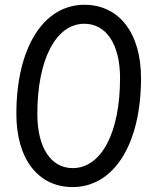

<svg xmlns="http://www.w3.org/2000/svg" viewBox="-20 -759 626 791"><path d="M279.3 11.7C449.2 11.7 561 -165 561 -437C561 -623.5 470.2 -739.3 327.6 -739.3C158.7 -739.3 47.4 -562 47.4 -289.6C47.4 -103.5 137.7 11.7 279.3 11.7ZM133.8 -289.6C133.8 -514.6 210.4 -661.1 327.6 -661.1C416.5 -661.1 474.6 -578.1 474.6 -437C474.6 -212.4 397.5 -66.4 279.3 -66.4C190.9 -66.4 133.8 -149.4 133.8 -289.6Z"/></svg>

Font: Guggenheim Sans Display
Style: Italic
Weight: 400
Italic angle: -7°
Designer: Modified by Tom Baber under direction of Pentagram Design 2023
Foundry: rsms
Version: Version 1.001;Glyphs 3.1.2 (3151)